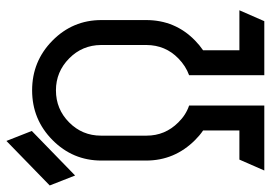

<svg xmlns="http://www.w3.org/2000/svg" viewBox="-144 -714 849 602"><g transform="rotate(-90 281.0 -413.5)"><path d="M0 -682.6 139.6 -818.4 170.9 -738.8 31.2 -603ZM250.5 -245.6V-9.8H46.9L81.1 -87.9H172.4V-201.7Q156.7 -212.4 142.6 -226.6Q78.1 -291 78.1 -380.4V-520.5Q78.1 -610.4 142.6 -674.1Q207 -737.8 298.3 -737.8Q389.6 -737.8 454.1 -674.1Q518.6 -610.4 518.6 -520.5V-380.4Q518.6 -289.1 454.1 -226.6Q439.5 -212.4 423.8 -201.7V-87.9H549.3L515.1 -9.8H345.7V-245.6Q374.5 -255.9 398.4 -279.3Q439.9 -319.8 440.4 -378.9V-522Q439.9 -580.6 398.4 -621.6Q356.4 -663.1 298.3 -663.1Q239.3 -663.1 197.8 -621.8Q156.2 -580.6 156.2 -522V-378.9Q156.2 -320.8 197.8 -279.3Q221.2 -255.4 250.5 -245.6Z"/></g></svg>

Font: NovaMono
Style: Regular
Weight: 400
Monospace: yes
Version: Version 1.2